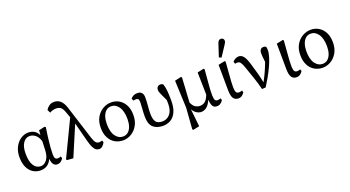

<svg xmlns="http://www.w3.org/2000/svg" viewBox="-60 -1495 4395 2412"><g transform="rotate(-20 2137.0 -288.5)"><path d="M127 -249Q127 -143 162 -89.5Q197 -36 255 -36Q300 -36 334.5 -79Q369 -122 373 -198L378 -324Q359 -387 323 -414Q287 -441 248 -441Q196 -441 161.5 -391.5Q127 -342 127 -249ZM236 13Q181 13 136.5 -14.5Q92 -42 65.5 -97Q39 -152 39 -232Q39 -312 69.5 -369.5Q100 -427 147.5 -457.5Q195 -488 247 -488Q290 -488 324.5 -469Q359 -450 382 -404L387 -468L465 -486L480 -476Q470 -413 461.5 -347.5Q453 -282 448.5 -224Q444 -166 444 -127Q444 -87 454.5 -71.5Q465 -56 488 -56Q498 -56 509 -58.5Q520 -61 530 -65L539 -40Q527 -17 505 -2Q483 13 457 13Q430 13 410.5 -7.5Q391 -28 383 -87Q361 -35 322.5 -11Q284 13 236 13Z M1019 13Q999 13 980 2.5Q961 -8 943.5 -40Q926 -72 909 -135L842 -393L671 10L587 4L580 -9L810 -488L782 -565Q763 -618 740 -635Q717 -652 679 -652Q654 -652 632.5 -645.5Q611 -639 594 -628L573 -671Q591 -701 618.5 -720Q646 -739 683 -739Q733 -739 768 -708Q803 -677 825 -609L969 -156Q986 -104 1003 -86Q1020 -68 1043 -68Q1054 -68 1064 -70Q1074 -72 1086 -76L1096 -51Q1084 -24 1063 -5.5Q1042 13 1019 13Z M1338 13Q1280 13 1231.5 -14.5Q1183 -42 1154 -97Q1125 -152 1125 -232Q1125 -313 1158 -370Q1191 -427 1244 -457.5Q1297 -488 1355 -488Q1413 -488 1461 -459.5Q1509 -431 1537.5 -376.5Q1566 -322 1566 -244Q1566 -164 1533 -106Q1500 -48 1448 -17.5Q1396 13 1338 13ZM1351 -33Q1394 -33 1422.5 -58Q1451 -83 1465 -125.5Q1479 -168 1479 -220Q1479 -328 1439 -385Q1399 -442 1340 -442Q1297 -442 1269 -416Q1241 -390 1227 -347Q1213 -304 1213 -252Q1213 -143 1253.5 -88Q1294 -33 1351 -33Z M1872 13Q1787 13 1740 -31Q1693 -75 1693 -175Q1693 -223 1697.5 -275Q1702 -327 1702 -361Q1702 -389 1695.5 -403Q1689 -417 1663 -417Q1654 -417 1644.5 -416Q1635 -415 1627 -413L1615 -443Q1629 -462 1651.5 -473.5Q1674 -485 1703 -485Q1735 -485 1752 -472.5Q1769 -460 1775.5 -441.5Q1782 -423 1782 -403Q1782 -343 1776.5 -289Q1771 -235 1771 -186Q1771 -114 1794.5 -78Q1818 -42 1882 -42Q1944 -42 1984.5 -89.5Q2025 -137 2025 -225Q2025 -237 2024.5 -250Q2024 -263 2023 -279Q1999 -330 1985.5 -358.5Q1972 -387 1967 -403Q1962 -419 1962 -433Q1962 -459 1977 -473.5Q1992 -488 2014 -488Q2037 -488 2051 -474Q2066 -431 2070.5 -373.5Q2075 -316 2075 -253Q2075 -156 2047 -97.5Q2019 -39 1973 -13Q1927 13 1872 13Z M2199 180 2220 -102 2205 -469 2290 -488 2301 -478Q2297 -395 2293 -335Q2289 -275 2286 -230Q2283 -185 2282 -147Q2305 -97 2334 -80.5Q2363 -64 2391 -64Q2429 -64 2458.5 -85Q2488 -106 2513 -170L2507 -469L2593 -488L2603 -478Q2595 -378 2589.5 -315Q2584 -252 2581.5 -211.5Q2579 -171 2580 -136Q2582 -89 2591 -72.5Q2600 -56 2625 -56Q2635 -56 2646 -58.5Q2657 -61 2666 -65L2675 -40Q2663 -18 2642 -2.5Q2621 13 2591 13Q2551 13 2535 -17Q2519 -47 2515 -102Q2490 -41 2456 -14Q2422 13 2381 13Q2352 13 2320.5 -6.5Q2289 -26 2269 -64L2294 172L2211 190Z M2880 13Q2834 13 2812.5 -20Q2791 -53 2790 -125L2787 -469L2874 -487L2884 -477Q2877 -378 2871.5 -315Q2866 -252 2864 -211Q2862 -170 2862 -136Q2864 -88 2875.5 -72Q2887 -56 2910 -56Q2921 -56 2932 -58.5Q2943 -61 2953 -65L2961 -40Q2949 -18 2928 -2.5Q2907 13 2880 13ZM2822 -556 2878 -726Q2886 -749 2898 -758Q2910 -767 2923 -767Q2941 -767 2952.5 -756.5Q2964 -746 2964 -729Q2964 -716 2959 -706Q2954 -696 2942 -677L2853 -542Z M3196 3Q3174 -86 3146 -166Q3118 -246 3089 -330Q3073 -376 3057.5 -395.5Q3042 -415 3019 -415Q3009 -415 3001.5 -414Q2994 -413 2987 -411L2976 -441Q3015 -483 3061 -483Q3095 -483 3121.5 -450.5Q3148 -418 3171 -341Q3195 -262 3213.5 -194.5Q3232 -127 3242 -69Q3277 -134 3301.5 -188.5Q3326 -243 3349 -304Q3343 -350 3341 -376Q3339 -402 3339 -420Q3339 -454 3353 -471Q3367 -488 3391 -488Q3406 -488 3413.5 -484.5Q3421 -481 3427 -476Q3429 -468 3430.5 -458.5Q3432 -449 3432 -432Q3432 -392 3415.5 -339Q3399 -286 3372 -227.5Q3345 -169 3312 -110.5Q3279 -52 3246 0Z M3658 13Q3612 13 3590.5 -20Q3569 -53 3568 -125L3565 -469L3652 -487L3662 -477Q3655 -378 3649.5 -315Q3644 -252 3642 -211Q3640 -170 3640 -136Q3642 -88 3653.5 -72Q3665 -56 3688 -56Q3699 -56 3710 -58.5Q3721 -61 3731 -65L3739 -40Q3727 -18 3706 -2.5Q3685 13 3658 13Z M4006 13Q3948 13 3899.5 -14.5Q3851 -42 3822 -97Q3793 -152 3793 -232Q3793 -313 3826 -370Q3859 -427 3912 -457.5Q3965 -488 4023 -488Q4081 -488 4129 -459.5Q4177 -431 4205.5 -376.5Q4234 -322 4234 -244Q4234 -164 4201 -106Q4168 -48 4116 -17.5Q4064 13 4006 13ZM4019 -33Q4062 -33 4090.5 -58Q4119 -83 4133 -125.5Q4147 -168 4147 -220Q4147 -328 4107 -385Q4067 -442 4008 -442Q3965 -442 3937 -416Q3909 -390 3895 -347Q3881 -304 3881 -252Q3881 -143 3921.5 -88Q3962 -33 4019 -33Z"/></g></svg>

Font: Source Serif Pro
Style: Regular
Weight: 400
Designer: Frank Grießhammer
Foundry: Adobe Systems Incorporated
Version: Version 3.001;hotconv 1.0.111;makeotfexe 2.5.65597